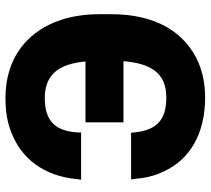

<svg xmlns="http://www.w3.org/2000/svg" viewBox="-54 -707 771 703"><g transform="rotate(-90 331.5 -355.5)"><path d="M25 -444H198V-456C203 -537 238 -577 324 -577C415 -577 449 -520 458 -428H235V-289H459C451 -193 419 -132 326 -132C240 -132 206 -171 198 -250L197 -261H26L28 -247C31 -210 39 -175 54 -144C97 -48 190 10 326 10C372 10 415 2 453 -14C569 -64 631 -176 631 -333V-376C631 -428 624 -476 610 -518C572 -633 479 -721 324 -721C278 -721 238 -715 202 -701C102 -664 38 -580 27 -458Z"/></g></svg>

Font: Asimov Pro
Style: Ult
Weight: 900
Designer: Google
Version: Version 2.000980; 2014